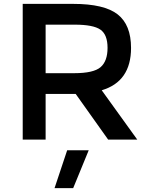

<svg xmlns="http://www.w3.org/2000/svg" viewBox="-20 -719 768 989"><path d="M655 -472Q655 -299 504 -254L687 0H537L370 -235H215V0H97V-699H357Q517 -699 586 -645Q655 -591 655 -472ZM365 -592H215V-342H362Q462 -342 498 -373Q534 -404 534 -472.5Q534 -541 497 -566.5Q460 -592 365 -592ZM261 250 326 55H437L357 250Z"/></svg>

Font: Myanmar Khyay
Style: Regular
Weight: 400
Designer: Danh Hong
Foundry: Google Inc.
Version: Version 1.10 March 4, 2015